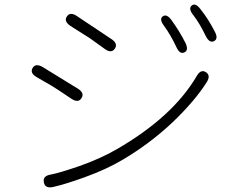

<svg xmlns="http://www.w3.org/2000/svg" viewBox="-20 -796 1040 836"><path d="M212 18Q176 26 171 -2Q165 -30 201 -36Q239 -43 326 -73Q417 -105 488 -146Q732 -287 836 -464Q854 -496 876 -482Q899 -468 880 -438Q829 -357 732 -264Q632 -170 515 -101Q445 -59 348 -24Q265 6 212 18ZM335 -369Q321 -346 291 -366L234 -404Q219 -414 204 -423L140 -460Q109 -478 122 -500Q135 -522 166 -504L319 -410Q349 -391 335 -369ZM783 -568Q763 -558 748 -591Q723 -644 694 -684Q672 -713 689 -725Q706 -737 727 -708Q763 -658 787 -610Q803 -577 783 -568ZM480 -584Q465 -562 436 -583L379 -624Q365 -634 350 -643L287 -683Q257 -703 271 -724Q285 -746 315 -726L465 -626Q495 -606 480 -584ZM912 -617Q892 -607 876 -639Q849 -695 821 -731Q799 -759 815 -772Q831 -785 853 -756Q886 -715 915 -659Q932 -627 912 -617Z"/></svg>

Font: Resource Han Rounded CN Light
Style: Regular
Weight: 300
Designer: Cyano Hao (round all glyphs); Ryoko NISHIZUKA 西塚涼子 (kana, bopomofo & ideographs); Paul D. Hunt (Latin, Greek & Cyrillic)
Foundry: Cyano Hao
Version: 0.990